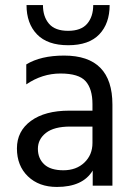

<svg xmlns="http://www.w3.org/2000/svg" viewBox="-20 -735 532 760"><path d="M414 -715Q414 -642 373 -599Q332 -556 250 -556Q168 -556 126.5 -599Q85 -642 85 -715H150Q150 -669 174 -641Q198 -613 249.5 -613Q301 -613 325 -641Q349 -669 349 -715ZM205 5Q134 5 90.5 -37Q47 -79 47 -147.5Q47 -216 102.5 -256.5Q158 -297 254 -297H346V-323Q346 -383 319 -413.5Q292 -444 219.5 -444Q147 -444 84 -401V-480Q141 -515 234 -515Q425 -515 425 -321V0H347V-60Q308 5 205 5ZM346 -169V-234H258Q194 -234 162 -209Q130 -184 130 -146Q130 -108 155 -84.5Q180 -61 231 -61Q282 -61 314 -91.5Q346 -122 346 -169Z"/></svg>

Font: Hind Colombo
Style: Regular
Weight: 400
Designer: Jyotish Sonowal, Aditi Pimprikar
Foundry: Indian Type Foundry
Version: Version 1.000;PS 1.0;hotconv 1.0.86;makeotf.lib2.5.63406; tt